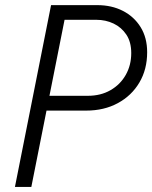

<svg xmlns="http://www.w3.org/2000/svg" viewBox="-20 -740 602 760"><path d="M147 -302.2 157.7 -360.8H327.6Q378.9 -360.8 417.5 -383.1Q456.1 -405.3 477.8 -443.6Q499.5 -481.9 499.5 -529.8Q499.5 -573.7 480.2 -602.8Q460.9 -631.8 429.7 -646.7Q398.4 -661.6 361.8 -661.6H215.3L228 -719.7H365.2Q421.9 -719.7 466.3 -697Q510.7 -674.3 536.6 -632.6Q562.5 -590.8 562.5 -533.2Q562.5 -465.3 531.7 -413.3Q501 -361.3 446.5 -331.8Q392.1 -302.2 320.8 -302.2ZM39.1 0 182.1 -719.7H247.1L104 0Z"/></svg>

Font: Reddit Sans Light
Style: Italic
Weight: 300
Italic angle: -11.25°
Designer: Stephen Hutchings
Version: Version 1.013